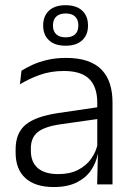

<svg xmlns="http://www.w3.org/2000/svg" viewBox="-20 -726 526 756"><path d="M362.5 0 365.5 -121.5 363 -131V-288.5V-321Q363 -384 331.2 -415.2Q299.5 -446.5 231.5 -446.5Q178.5 -446.5 135 -430.5Q91.5 -414.5 58.5 -394L64.5 -447.5Q82.5 -459 108 -470.8Q133.5 -482.5 166.8 -490.2Q200 -498 240 -498Q289 -498 323.8 -486Q358.5 -474 380.5 -451Q402.5 -428 412.8 -395.5Q423 -363 423 -322.5V0ZM191.5 10.5Q119 10.5 80.2 -24.5Q41.5 -59.5 41.5 -125V-138Q41.5 -202.5 81.2 -235.2Q121 -268 210 -281L373 -305L376 -259L217.5 -236.5Q155.5 -227.5 128.5 -205.8Q101.5 -184 101.5 -141.5V-132.5Q101.5 -87.5 129 -64Q156.5 -40.5 209.5 -40.5Q255 -40.5 287.2 -57Q319.5 -73.5 339.2 -101.2Q359 -129 365.5 -163.5L377.5 -120.5H365Q359 -86 338.8 -56Q318.5 -26 282.2 -7.8Q246 10.5 191.5 10.5ZM150 -624.5V-626Q150 -662.5 172.8 -684Q195.5 -705.5 238.5 -705.5Q281 -705.5 303.8 -684Q326.5 -662.5 326.5 -626V-624.5Q326.5 -589 303.8 -567.5Q281 -546 238.5 -546Q195.5 -546 172.8 -567.5Q150 -589 150 -624.5ZM188.5 -625Q188.5 -603 201.5 -591Q214.5 -579 238.5 -579Q263 -579 275.8 -591Q288.5 -603 288.5 -625V-626Q288.5 -648.5 275.8 -660.8Q263 -673 238.5 -673Q214.5 -673 201.5 -660.8Q188.5 -648.5 188.5 -626Z"/></svg>

Font: Anek Odia Light
Style: Regular
Weight: 300
Designer: Yesha Goshar & Mahesh Sahu (Odia), Yesha Goshar (Latin)
Foundry: Ek Type
Version: Version 1.003